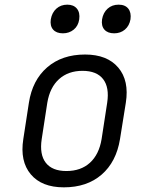

<svg xmlns="http://www.w3.org/2000/svg" viewBox="-20 -794 640 824"><path d="M254 10Q159 10 112 -46Q65 -102 80 -197L104 -353Q119 -450 182.5 -505Q246 -560 345 -560Q440 -560 487.5 -504Q535 -448 520 -353L495 -197Q479 -99 416 -44.5Q353 10 254 10ZM265 -60Q327 -60 366 -95.5Q405 -131 416 -197L440 -353Q450 -419 422.5 -454.5Q395 -490 334 -490Q273 -490 233.5 -454.5Q194 -419 183 -353L159 -197Q149 -131 176.5 -95.5Q204 -60 265 -60ZM470 -651Q442 -651 428 -667Q414 -683 418 -711Q423 -740 442 -757Q461 -774 489 -774Q517 -774 530.5 -757Q544 -740 540 -711Q535 -683 516 -667Q497 -651 470 -651ZM250 -651Q222 -651 208 -667Q194 -683 198 -711Q203 -740 222 -757Q241 -774 269 -774Q296 -774 310 -757Q324 -740 320 -711Q316 -683 296.5 -667Q277 -651 250 -651Z"/></svg>

Font: JetBrains Mono NL Light
Style: Italic
Weight: 300
Italic angle: -9°
Designer: Philipp Nurullin, Konstantin Bulenkov
Foundry: JetBrains
Version: Version 2.304; ttfautohint (v1.8.4.7-5d5b)